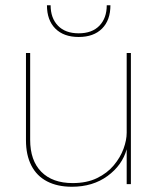

<svg xmlns="http://www.w3.org/2000/svg" viewBox="-20 -702 604 732"><path d="M254 10Q199 10 159.5 -10.5Q120 -31 99.5 -71Q79 -111 79 -167V-500H95V-169Q95 -90 137.5 -47Q180 -4 257 -4Q311 -4 350 -23Q389 -42 414 -72Q439 -102 451 -135Q463 -168 463 -196V-500H479V0H463V-133Q446 -72 390 -31Q334 10 254 10ZM401 -682Q401 -625 369 -593Q337 -561 280 -561Q223 -561 191 -593Q159 -625 159 -682H173Q173 -633 201 -604Q229 -575 280 -575Q331 -575 359 -604Q387 -633 387 -682Z"/></svg>

Font: Work Sans Thin
Style: Regular
Weight: 250
Designer: Wei Huang
Foundry: Wei Huang
Version: Version 2.012